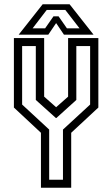

<svg xmlns="http://www.w3.org/2000/svg" viewBox="-20 -878 525 898"><path d="M171.5 0V-257L45 -375V-700H186.5V-426L242.5 -376.5L298.5 -426V-700H440V-375L313 -257V0ZM210 -37.5H274.5V-272L401.5 -389V-662.5H337V-410.5L243.5 -326H241.5L147.5 -410.5V-662.5H83.5V-389L210 -272ZM179.5 -858H305.5L417.5 -716H279L242.5 -770L206 -716H67.5ZM198.5 -831.5 132.5 -745.5H191L230 -801.5H254L293 -745.5H352L285.5 -831.5Z"/></svg>

Font: Tourney Condensed
Style: Regular
Weight: 400
Width: 3
Designer: Tyler Finck
Foundry: Etcetera Type Co
Version: Version 1.010; ttfautohint (v1.8.3)